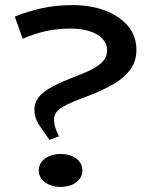

<svg xmlns="http://www.w3.org/2000/svg" viewBox="-20 -720 582 753"><path d="M217 13Q181 13 156.5 -5.5Q132 -24 132 -51Q132 -80 156.5 -98Q181 -116 217 -116Q256 -116 279.5 -98Q303 -80 303 -51Q303 -24 279.5 -5.5Q256 13 217 13ZM38 -655Q90 -676 145.5 -688Q201 -700 264 -700Q336 -700 392.5 -678.5Q449 -657 482 -618Q515 -579 515 -525Q515 -479 490.5 -446.5Q466 -414 426.5 -391Q387 -368 339 -349Q299 -334 271 -322.5Q243 -311 225.5 -300.5Q208 -290 200 -278.5Q192 -267 192 -252Q192 -234 197.5 -218Q203 -202 211 -185L174 -172Q149 -205 132 -232Q115 -259 115 -289Q115 -320 134.5 -342Q154 -364 189 -382Q224 -400 270 -418Q311 -433 339.5 -447.5Q368 -462 384 -480Q400 -498 400 -523Q400 -549 381.5 -568.5Q363 -588 330.5 -598Q298 -608 256 -608Q204 -608 158 -597.5Q112 -587 69 -568Z"/></svg>

Font: BioRhyme SemiExpanded
Style: Regular
Weight: 400
Width: 6
Designer: Aoife Mooney
Foundry: Aoife Mooney Type
Version: Version 1.600;gftools[0.9.33]